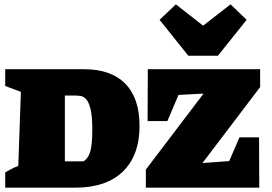

<svg xmlns="http://www.w3.org/2000/svg" viewBox="-20 -862 1250 882"><path d="M367 -544Q490 -544 555.5 -477.5Q621 -411 621 -284Q621 -148 544.5 -74Q468 0 327 0H4V-70Q15 -76 27 -83Q39 -90 64 -100L76 -440L4 -467V-544ZM364 -121Q387 -136 395.5 -169Q404 -202 404 -266Q404 -328 396 -360.5Q388 -393 376 -406Q364 -419 351 -421Q338 -423 329 -423H278V-121ZM650 0V-83L915 -432L800 -426L749 -306H658L659 -544H1175V-462L910 -113L1033 -122L1080 -231H1170L1171 0ZM845 -606 713 -771 788 -842 913 -744 1039 -842 1113 -771 981 -606Z"/></svg>

Font: Piazzolla SC Black
Style: Regular
Weight: 900
Designer: Juan Pablo del Peral
Foundry: Huerta Tipografica
Version: Version 1.330